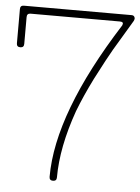

<svg xmlns="http://www.w3.org/2000/svg" viewBox="-51 -741 572 782"><g transform="rotate(5 234.5 -350.0)"><path d="M0 -545V-685Q0 -700 15 -700H455Q464 -700 467 -694Q469 -690 469 -688Q469 -683 466 -677L392 -553Q372 -519 325 -428Q289 -356 264 -291Q210 -139 210 -15Q210 0 195 0Q180 0 180 -15Q180 -276 421 -655Q428 -670 410 -670H45Q30 -670 30 -655V-545Q30 -530 15 -530Q0 -530 0 -545Z"/></g></svg>

Font: ClassicType
Style: Regular
Weight: 400
Version: Version 1.004